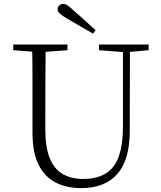

<svg xmlns="http://www.w3.org/2000/svg" viewBox="-20 -952 828 987"><path d="M471 -797 459 -779Q426 -798 393.5 -816.5Q361 -835 329 -854Q300 -871 288 -882Q276 -893 276 -905Q276 -916 284.5 -924Q293 -932 305 -932Q316 -932 328.5 -923.5Q341 -915 363 -894Q389 -872 416 -847Q443 -822 471 -797ZM397 15Q322 15 265.5 -14Q209 -43 178 -106Q147 -169 147 -271V-387Q147 -472 147 -556Q147 -640 145 -723H215Q214 -641 213.5 -557Q213 -473 213 -387V-286Q213 -193 236.5 -137Q260 -81 304 -56.5Q348 -32 407 -32Q513 -32 562.5 -95Q612 -158 612 -303V-723H648L647 -278Q647 -130 583 -57.5Q519 15 397 15ZM48 -694V-723H327V-694L194 -684H175ZM489 -694V-723H744V-694L636 -684H618Z"/></svg>

Font: Noto Serif SC
Style: Regular
Weight: 200
Designer: Ryoko NISHIZUKA 西塚涼子 (kana & ideographs); Frank Grießhammer (Latin, Greek & Cyrillic); Wenlong ZHANG 张文龙 (bopomofo); San
Foundry: Adobe
Version: Version 2.001;hotconv 1.1.0;makeotfexe 2.6.0